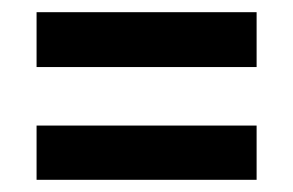

<svg xmlns="http://www.w3.org/2000/svg" viewBox="-20 -480 481 315"><path d="M40 -460H401V-370H40ZM40 -274H401V-185H40Z"/></svg>

Font: Noto Sans Gurmukhi ExtraCondensed SemiBold
Style: Regular
Weight: 600
Width: 2
Designer: Jelle Bosma - Monotype Design Team
Foundry: Monotype Imaging Inc.
Version: Version 2.004; ttfautohint (v1.8.4.7-5d5b)